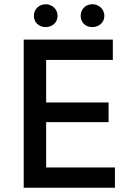

<svg xmlns="http://www.w3.org/2000/svg" viewBox="-20 -887 617 907"><path d="M196 -759C227 -759 252 -781 252 -812C252 -843 227 -867 196 -867C164 -867 140 -843 140 -812C140 -781 164 -759 196 -759ZM416 -759C448 -759 473 -781 473 -812C473 -843 448 -867 416 -867C384 -867 361 -843 361 -812C361 -781 384 -759 416 -759ZM92 0H523V-96H198V-310H493V-403H198V-604H513V-700H92Z"/></svg>

Font: Fixel Display Medium
Style: Regular
Weight: 500
Designer: AlfaBravo + MacPaw
Foundry: Kyrylo Tkachov, Marchela Mozhyna, Serhii Makarenko, Maria Weinstein, Zakhar Kryvoshyya
Version: Version 1.211